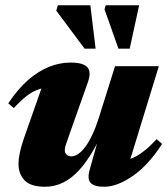

<svg xmlns="http://www.w3.org/2000/svg" viewBox="-20 -697 642 732"><path d="M321.5 -48.5 381 -260.5 395.5 -246.5Q368 -181 340.2 -131.8Q312.5 -82.5 283.2 -50Q254 -17.5 221.2 -1.2Q188.5 15 151.5 15Q97 15 73.8 -9.5Q50.5 -34 50.5 -72Q50.5 -91 55.8 -115.8Q61 -140.5 71 -169L154.5 -407L187 -364Q156 -365 131.8 -357.8Q107.5 -350.5 84.2 -333Q61 -315.5 32.5 -285L11.5 -303Q48.5 -358.5 87.8 -392.5Q127 -426.5 167.8 -442.5Q208.5 -458.5 248.5 -458.5Q297.5 -458.5 313.2 -440.5Q329 -422.5 315 -383.5L243 -180Q234.5 -156 230.8 -144.2Q227 -132.5 227 -124Q227 -114 234 -107.5Q241 -101 253 -101Q265 -101 278.2 -110Q291.5 -119 305.2 -137.2Q319 -155.5 332.2 -183.8Q345.5 -212 357.5 -250L418.5 -444.5H585.5L460.5 -37L430.5 -81Q453.5 -82.5 476.2 -90.8Q499 -99 523.5 -117Q548 -135 577 -166.5L598 -148.5Q546 -67.5 486.2 -26.2Q426.5 15 377.5 15Q339.5 15 325.8 0.5Q312 -14 321.5 -48.5ZM344.5 -511.5H302.5L194.5 -656.5L200.5 -677H324.5ZM474.5 -511.5H431.5L378.5 -661.5L383 -677H510.5Z"/></svg>

Font: Newsreader 24pt ExtraBold
Style: Italic
Weight: 800
Italic angle: -17°
Designer: Hugues Gentile
Foundry: Production Type
Version: Version 1.003